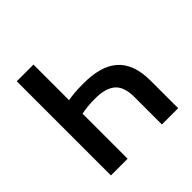

<svg xmlns="http://www.w3.org/2000/svg" viewBox="-172 -799 943 943"><g transform="rotate(-45 300.0 -327.0)"><path d="M76 0V-654H192V-407Q215 -411 240 -413Q265 -415 301 -415Q358 -415 402.5 -403Q447 -391 478.5 -364.5Q510 -338 526.5 -295Q543 -252 543 -189V0H430V-189Q430 -263 394.5 -292.5Q359 -322 289 -322Q257 -322 233.5 -319.5Q210 -317 192 -313V0Z"/></g></svg>

Font: Source Code Pro Semibold
Style: Regular
Weight: 600
Monospace: yes
Designer: Paul D. Hunt, Teo Tuominen
Foundry: Adobe Systems Incorporated
Version: Version 2.030;PS 1.000;hotconv 16.6.51;makeotf.lib2.5.65220